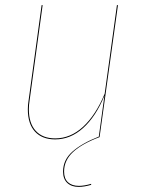

<svg xmlns="http://www.w3.org/2000/svg" viewBox="-20 -537 557 752"><path d="M231 135Q231 163 246.5 177Q262 191 289 191Q310 191 337 183V187Q310 195 288 195Q260 195 243.5 179.5Q227 164 227 135Q227 89 264 56.5Q301 24 367 -2L389 -162Q355 -80 305.5 -35.5Q256 9 196 9Q145 9 117 -21.5Q89 -52 89 -109Q89 -126 92 -144L143 -517H147L96 -144Q93 -126 93 -109Q93 -54 120 -24.5Q147 5 196 5Q256 5 305.5 -40.5Q355 -86 390 -170L438 -517H442L370 0Q301 26 266 58.5Q231 91 231 135Z"/></svg>

Font: Fira Sans Condensed Four
Style: Italic
Weight: 100
Width: 3
Italic angle: -8°
Designer: bBox Type GmbH & Carrois Corporate GbR & Edenspiekermann AG
Foundry: bBox Type GmbH & Carrois Corporate GbR & Edenspiekermann AG
Version: Version 4.301